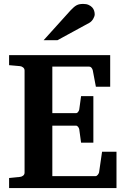

<svg xmlns="http://www.w3.org/2000/svg" viewBox="-20 -949 638 969"><path d="M25.9 0V-50.8L81.1 -56.2Q89.8 -57.1 96.9 -62.7Q104 -68.4 104 -78.1V-592.8Q104 -602.5 96.9 -608.4Q89.8 -614.3 81.1 -615.2L25.9 -620.1V-670.9H536.1V-511.2H463.9L448.2 -594.2Q446.3 -601.6 441.7 -607.2Q437 -612.8 430.2 -612.8H244.1V-377.9H362.8Q369.6 -377.9 374.3 -384.3Q378.9 -390.6 379.9 -396L389.2 -463.9H451.2V-229H389.2L379.9 -296.9Q378.9 -302.2 374.3 -308.6Q369.6 -314.9 362.8 -314.9H244.1V-60.1H461.9Q468.3 -60.1 473.6 -66.9Q479 -73.7 480 -79.1L495.1 -183.1H567.9V0ZM458 -876.5Q458 -871.6 455.8 -865.5Q453.6 -859.4 450.2 -853.5Q446.8 -847.7 441.9 -842.5Q437 -837.4 432.1 -834.5L270 -746.1H200.2L336.9 -897.5Q345.7 -906.7 352.8 -912.8Q359.9 -918.9 366.9 -922.6Q374 -926.3 381.8 -927.7Q389.6 -929.2 399.9 -929.2Q416 -929.2 427 -924.3Q438 -919.4 445.1 -911.9Q452.1 -904.3 455.1 -894.8Q458 -885.3 458 -876.5Z"/></svg>

Font: Charis SIL APac
Style: Bold
Weight: 700
Foundry: SIL International
Version: Version 5.000